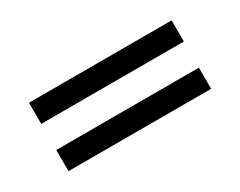

<svg xmlns="http://www.w3.org/2000/svg" viewBox="-44 -594 715 572"><g transform="rotate(-30 313.5 -308.5)"><path d="M68.4 -353.5H559.1V-426.3H68.4ZM68.4 -190.9H559.1V-263.7H68.4Z"/></g></svg>

Font: Stoke
Style: Regular
Weight: 400
Designer: Nicole Fally
Foundry: Nicole Fally
Version: Version 1.002